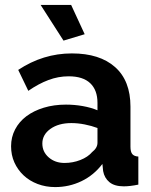

<svg xmlns="http://www.w3.org/2000/svg" viewBox="-20 -750 614 780"><path d="M204 10Q166 10 133 -2.5Q100 -15 76 -37.5Q52 -60 38.5 -90Q25 -120 25 -156Q25 -193 41.5 -224.5Q58 -256 87.5 -278Q117 -300 158 -312.5Q199 -325 248 -325Q283 -325 316.5 -319Q350 -313 376 -302V-332Q376 -384 346.5 -412Q317 -440 259 -440Q217 -440 177 -425Q137 -410 95 -381L54 -466Q155 -533 272 -533Q385 -533 447.5 -477.5Q510 -422 510 -317V-154Q510 -133 517.5 -124Q525 -115 542 -114V0Q508 7 483 7Q445 7 424.5 -10Q404 -27 399 -55L396 -84Q361 -38 311 -14Q261 10 204 10ZM242 -88Q276 -88 306.5 -100Q337 -112 354 -132Q376 -149 376 -170V-230Q352 -239 324 -244.5Q296 -250 270 -250Q218 -250 185 -226.5Q152 -203 152 -167Q152 -133 178 -110.5Q204 -88 242 -88ZM145 -730H269L324 -611L238 -585Z"/></svg>

Font: PTCRaleway
Style: Bold
Weight: 700
Designer: Matt McInerney, Pablo Impallari, Rodrigo Fuenzalida
Foundry: Matt McInerney, Pablo Impallari, Rodrigo Fuenzalida
Version: Version 3.000g; ttfautohint (v1.5) -l 8 -r 28 -G 28 -x 14 -D